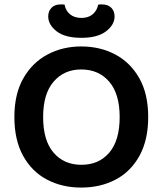

<svg xmlns="http://www.w3.org/2000/svg" viewBox="-20 -833 736 868"><path d="M650 -304Q650 -200 610.5 -128.5Q571 -57 502.5 -21Q434 15 347 15Q261 15 192.5 -21Q124 -57 84.5 -128.5Q45 -200 45 -304Q45 -408 85.5 -479Q126 -550 194.5 -586.5Q263 -623 347 -623Q433 -623 501.5 -586.5Q570 -550 610 -479Q650 -408 650 -304ZM521 -304Q521 -409 473.5 -464Q426 -519 347 -519Q270 -519 222.5 -464Q175 -409 175 -304Q175 -198 222 -143Q269 -88 348 -88Q427 -88 474 -143Q521 -198 521 -304ZM348 -752Q379 -752 398.5 -768Q418 -784 424 -812Q428 -813 432.5 -813Q437 -813 441 -813Q469 -813 483.5 -797.5Q498 -782 498 -759Q498 -721 459.5 -691.5Q421 -662 348 -662Q274 -662 236 -691.5Q198 -721 198 -759Q198 -782 212.5 -797.5Q227 -813 254 -813Q259 -813 263.5 -813Q268 -813 272 -812Q277 -784 297 -768Q317 -752 348 -752Z"/></svg>

Font: Baloo Bhaijaan 2 SemiBold
Style: Regular
Weight: 600
Designer: Sanskriti Dholi, Noopur Datye and Ek Type
Foundry: Ek Type
Version: Version 1.700